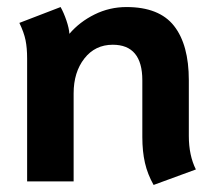

<svg xmlns="http://www.w3.org/2000/svg" viewBox="-20 -515 611 545"><path d="M384 -126V-287Q384 -388 300 -388Q250 -388 219.5 -349Q189 -310 189 -250V0H57V-349Q57 -379 52.5 -401Q48 -423 35 -450L152 -495Q161 -479 168.5 -457Q176 -435 177 -419Q206 -453 248.5 -474Q291 -495 339 -495Q432 -495 474 -441.5Q516 -388 516 -287V-129Q516 -74 536 -34L416 10Q399 -20 391.5 -52.5Q384 -85 384 -126Z"/></svg>

Font: Niramit
Style: Bold
Weight: 700
Designer: Katatrad Aksorn Co.,Ltd.
Foundry: Cadson Demak Co.,Ltd.
Version: Version 1.001; ttfautohint (v1.6)